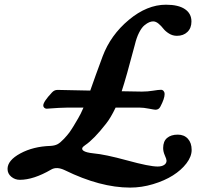

<svg xmlns="http://www.w3.org/2000/svg" viewBox="-20 -768 877 832"><path d="M167.5 -311Q167.5 -327.1 205.1 -367.2Q215.3 -378.4 229 -378.4Q234.4 -378.4 371.1 -375.5Q376 -389.2 395.5 -444.1Q415 -499 424.8 -523.9Q459.5 -616.2 538.3 -681.9Q617.2 -747.6 699.2 -747.6Q752.9 -747.6 781.2 -728.5Q809.6 -709.5 809.6 -674.8Q809.6 -646.5 792.2 -629.6Q774.9 -612.8 746.6 -612.8Q728 -612.8 712.4 -622.6Q696.8 -632.3 687.7 -644Q678.7 -655.8 667 -665.5Q655.3 -675.3 643.6 -675.3Q635.7 -675.3 626.7 -671.6Q617.7 -668 606 -658.4Q594.2 -648.9 583 -627.2Q571.8 -605.5 564.5 -574.7Q526.4 -430.2 507.3 -372.6Q574.7 -371.1 594.7 -371.1Q620.1 -371.1 643.3 -375Q666.5 -378.9 677.7 -378.9Q684.6 -378.9 689 -373.5Q693.4 -368.2 693.4 -360.8Q693.4 -340.8 674.8 -305.7Q668 -292.5 653.8 -292.5Q648.9 -292.5 625.5 -297.1Q602.1 -301.8 584 -301.8H481Q460 -257.8 439.9 -232.4Q386.7 -164.1 348.6 -138.7Q327.6 -125 341.8 -114.7Q352.5 -106.9 384.8 -103.5Q435.1 -99.1 531.2 -72.8Q627.4 -46.4 663.1 -46.4Q680.7 -46.4 691.2 -53.2Q701.7 -60.1 701.7 -71.8Q701.7 -78.1 694.3 -94.5Q687 -110.8 687 -126.5Q687 -155.8 704.1 -170.2Q721.2 -184.6 750.5 -184.6Q777.8 -184.6 794.2 -166.7Q810.5 -148.9 810.5 -118.2Q810.5 -89.8 788.1 -60.3Q765.6 -30.8 729.2 -7.8Q692.9 15.1 643.3 30Q593.8 44.9 543.9 44.9Q414.6 44.9 261.2 -30.3Q225.6 -47.4 201.7 -33.2Q125.5 11.2 65.9 11.2Q44.9 11.2 28.8 -2.2Q12.7 -15.6 12.7 -36.1Q12.7 -73.2 68.4 -103.3Q124 -133.3 198.2 -135.7Q216.8 -136.7 228.8 -142.8Q240.7 -148.9 257.3 -166.5Q264.6 -174.3 270.8 -181.6Q276.9 -189 280.8 -194.1Q284.7 -199.2 290 -207.8Q295.4 -216.3 298.1 -220.5Q300.8 -224.6 308.1 -237.3Q315.4 -250 319.3 -256.3Q329.6 -273.4 341.8 -301.8H273.9Q256.3 -301.8 235.1 -300.5Q213.9 -299.3 199 -298.1Q184.1 -296.9 182.1 -296.9Q176.8 -296.9 172.1 -300.8Q167.5 -304.7 167.5 -311Z"/></svg>

Font: Cooper* SemiBold
Style: Italic
Weight: 600
Italic angle: -7°
Designer: Owen Earl
Foundry: indestructible type*
Version: Version 0.001